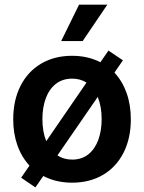

<svg xmlns="http://www.w3.org/2000/svg" viewBox="-20 -777 622 829"><path d="M71.3 -9.8 107.4 -62Q73.2 -98.6 55.2 -149.4Q37.1 -200.2 37.1 -261.7Q37.1 -343.8 68.4 -405.8Q99.6 -467.8 157.2 -502Q214.8 -536.1 291 -536.1Q359.4 -536.1 413.6 -508.3L448.2 -558.6L510.7 -516.6L474.1 -463.4Q508.3 -426.8 526.6 -375.5Q544.9 -324.2 544.9 -261.7Q544.9 -180.2 513.7 -118.2Q482.4 -56.2 425 -22.2Q367.7 11.7 291 11.7Q221.7 11.7 167 -17.1L132.8 32.2ZM418.9 -262.7Q418.9 -316.9 401.9 -358.4L228 -106Q255.4 -87.9 292 -87.9Q333 -87.9 361.6 -110.8Q390.1 -133.8 404.5 -173.3Q418.9 -212.9 418.9 -262.7ZM179.7 -167.5 353.5 -420.4Q326.2 -437.5 292 -437.5Q250 -437.5 220.9 -414.6Q191.9 -391.6 177.5 -352.1Q163.1 -312.5 163.1 -262.7Q163.1 -208 179.7 -167.5ZM321.3 -756.8H443.4L336.9 -599.6H244.1Z"/></svg>

Font: Pretendard SemiBold
Style: Regular
Weight: 600
Designer: Base glyphs from Inter by Rasmus Andersson; Hangeul glyphs from Noto Sans CJK(Source Han Sans) by Jang Soo-young and Kan
Foundry: Kil Hyung-jin
Version: Version 1.309